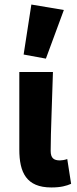

<svg xmlns="http://www.w3.org/2000/svg" viewBox="-20 -813 341 845"><path d="M206 12C248 12 272 5 293 -4L276 -113C265 -109 252 -107 244 -107C217 -107 203 -117 203 -149C203 -232 210 -380 213 -496H65V-155C65 -54 96 12 206 12ZM84 -573 182 -555 261 -769 118 -793Z"/></svg>

Font: Giro Sans Regular
Style: Bold
Weight: 700
Designer: Paul D. Hunt
Foundry: Adobe Systems Incorporated
Version: Version 1.000;PS 1.0;hotconv 1.0.88;makeotf.lib2.5.647800